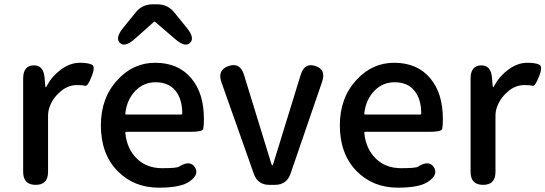

<svg xmlns="http://www.w3.org/2000/svg" viewBox="-20 -854 2520 887"><path d="M145 0Q87 0 87 -60V-491Q87 -550 134 -552Q181 -554 186 -495L189 -457Q190 -451 191.5 -451Q193 -451 199 -462Q222 -504 263.5 -534Q305 -564 349 -564Q386 -564 404 -555.5Q422 -547 403 -500Q385 -454 373.5 -457.5Q362 -461 335 -461Q297 -461 264 -435Q226 -404 211 -365Q202 -343 202 -319V-60Q202 0 145 0Z M714 13Q599 13 524 -63Q446 -142 446 -275Q446 -403 524 -486Q596 -564 697 -564Q804 -564 864 -492Q922 -423 922 -304Q922 -273 919 -259Q916 -245 860 -245H564Q559 -245 559 -240Q566 -167 611.5 -122Q657 -77 729 -77Q797 -77 807 -84Q857 -116 880 -82Q903 -47 853 -14Q813 13 714 13ZM559 -330Q558 -325 563 -325H817Q822 -325 822 -330Q822 -396 790.5 -435Q759 -474 699 -474Q645 -474 607 -436Q566 -395 559 -330ZM601 -673Q557 -634 534 -656Q511 -678 548 -724L608 -798Q638 -834 685 -834H707Q754 -834 784 -798L844 -724Q881 -678 858 -656Q836 -634 791 -672L699 -751Q694 -756 689 -751Z M1224 0Q1171 0 1153 -50L1003 -474Q983 -531 1036 -549Q1089 -567 1107 -509L1233 -99Q1236 -90 1238 -90Q1240 -90 1243 -99L1369 -508Q1387 -566 1437 -549Q1488 -533 1468 -476L1322 -51Q1304 0 1250 0Z M1818 13Q1703 13 1628 -63Q1550 -142 1550 -275Q1550 -403 1628 -486Q1700 -564 1801 -564Q1908 -564 1968 -492Q2026 -423 2026 -304Q2026 -273 2023 -259Q2020 -245 1964 -245H1668Q1663 -245 1663 -240Q1670 -167 1715.5 -122Q1761 -77 1833 -77Q1901 -77 1911 -84Q1961 -116 1984 -82Q2007 -47 1957 -14Q1917 13 1818 13ZM1663 -330Q1662 -325 1667 -325H1921Q1926 -325 1926 -330Q1926 -396 1894.5 -435Q1863 -474 1803 -474Q1749 -474 1711 -436Q1670 -395 1663 -330Z M2212 0Q2154 0 2154 -60V-491Q2154 -550 2201 -552Q2248 -554 2253 -495L2256 -457Q2257 -451 2258.5 -451Q2260 -451 2266 -462Q2289 -504 2330.5 -534Q2372 -564 2416 -564Q2453 -564 2471 -555.5Q2489 -547 2470 -500Q2452 -454 2440.5 -457.5Q2429 -461 2402 -461Q2364 -461 2331 -435Q2293 -404 2278 -365Q2269 -343 2269 -319V-60Q2269 0 2212 0Z"/></svg>

Font: Resource Han Rounded CN Medium
Style: Regular
Weight: 500
Designer: Cyano Hao (round all glyphs); Ryoko NISHIZUKA 西塚涼子 (kana, bopomofo & ideographs); Paul D. Hunt (Latin, Greek & Cyrillic)
Foundry: Cyano Hao
Version: 0.990